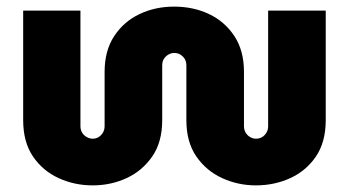

<svg xmlns="http://www.w3.org/2000/svg" viewBox="-20 -547 1053 580"><path d="M260 13Q205 13 157 -9Q109 -31 79.5 -74.5Q50 -118 50 -184V-515H223V-166Q223 -155 228 -146.5Q233 -138 242 -133Q251 -128 260 -128Q270 -128 278 -133Q286 -138 291 -146.5Q296 -155 296 -166V-330Q296 -394 325 -438Q354 -482 401.5 -504.5Q449 -527 506 -527Q564 -527 611.5 -504.5Q659 -482 688 -438Q717 -394 717 -330V-166Q717 -155 722 -146.5Q727 -138 735.5 -133Q744 -128 753 -128Q764 -128 772 -133Q780 -138 785 -146.5Q790 -155 790 -166V-515H964V-184Q964 -118 934.5 -74.5Q905 -31 857 -9Q809 13 753 13Q699 13 651 -9Q603 -31 573 -74.5Q543 -118 543 -184V-349Q543 -361 538 -369Q533 -377 525 -382Q517 -387 506 -387Q497 -387 488.5 -382Q480 -377 475 -369Q470 -361 470 -349V-184Q470 -118 440 -74.5Q410 -31 362.5 -9Q315 13 260 13Z"/></svg>

Font: MuseoModerno Thin ExtraBold
Style: Regular
Weight: 800
Version: Version 1.002